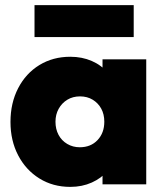

<svg xmlns="http://www.w3.org/2000/svg" viewBox="-20 -721 643 751"><path d="M255 10Q187 10 134 -23Q81 -56 51 -113.5Q21 -171 21 -244Q21 -318 51 -376Q81 -434 134 -466.5Q187 -499 255 -499Q301 -499 339 -482.5Q377 -466 401.5 -436Q426 -406 431 -368V-122Q426 -83 401.5 -53.5Q377 -24 339 -7Q301 10 255 10ZM292 -145Q335 -145 361.5 -173Q388 -201 388 -245Q388 -274 376 -296Q364 -318 342.5 -331Q321 -344 293 -344Q265 -344 243.5 -331Q222 -318 209.5 -295.5Q197 -273 197 -245Q197 -216 209 -193.5Q221 -171 243 -158Q265 -145 292 -145ZM381 0V-131L406 -251L381 -369V-489H552V0ZM115 -701H503V-576H115Z"/></svg>

Font: Outfit Thin ExtraBold
Style: Regular
Weight: 800
Version: Version 1.100;gftools[0.9.27]